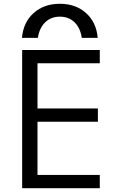

<svg xmlns="http://www.w3.org/2000/svg" viewBox="-20 -994 640 1014"><path d="M296 -974Q380 -974 434.5 -925Q489 -876 496 -794H412Q404 -847 373.5 -876.5Q343 -906 296 -906Q250 -906 219 -876.5Q188 -847 180 -794H96Q103 -876 157.5 -925Q212 -974 296 -974ZM97 0V-730H507V-660H178V-421H497V-351H178V-70H507V0Z"/></svg>

Font: M PLUS Code Latin Expanded
Style: Regular
Weight: 400
Width: 7
Designer: Coji Morishita
Foundry: UNDERFOREST DESIGN
Version: Version 1.002; ttfautohint (v1.8.3)